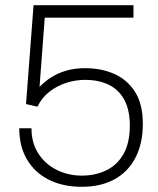

<svg xmlns="http://www.w3.org/2000/svg" viewBox="-20 -706 607 738"><path d="M294 12Q222 12 168 -15Q114 -42 84 -92.5Q54 -143 54 -213H101Q101 -156 128 -115Q155 -74 199 -52.5Q243 -31 294 -31Q347 -31 389 -51.5Q431 -72 455 -114.5Q479 -157 479 -224Q479 -283 458 -322Q437 -361 398.5 -380Q360 -399 307 -399Q270 -399 234.5 -387.5Q199 -376 170 -353.5Q141 -331 124 -296L80 -306L109 -686H493V-638H152L132 -372Q151 -392 176.5 -408.5Q202 -425 235 -434.5Q268 -444 307 -444Q369 -444 419 -422Q469 -400 499 -353Q529 -306 529 -230Q529 -155 501 -100.5Q473 -46 420.5 -17Q368 12 294 12Z"/></svg>

Font: Archivo Thin
Style: Regular
Weight: 250
Designer: Hector Gatti
Foundry: Omnibus-Type
Version: Version 2.001